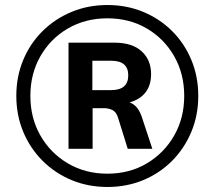

<svg xmlns="http://www.w3.org/2000/svg" viewBox="-20 -735 855 765"><path d="M408 10Q331 10 265 -17.5Q199 -45 149.5 -94.5Q100 -144 72.5 -210Q45 -276 45 -353Q45 -430 72.5 -496Q100 -562 149.5 -611Q199 -660 265 -687.5Q331 -715 408 -715Q485 -715 551 -687.5Q617 -660 666 -611Q715 -562 742.5 -496Q770 -430 770 -353Q770 -276 742.5 -210Q715 -144 666 -94.5Q617 -45 551 -17.5Q485 10 408 10ZM408 -43Q496 -43 565 -84Q634 -125 674 -195Q714 -265 714 -353Q714 -441 674 -511Q634 -581 565 -621.5Q496 -662 408 -662Q320 -662 250.5 -621.5Q181 -581 141 -511Q101 -441 101 -353Q101 -265 141 -195Q181 -125 250.5 -84Q320 -43 408 -43ZM253 -142V-565H436Q507 -565 544.5 -530.5Q582 -496 582 -440Q582 -395 559.5 -366.5Q537 -338 496 -327Q514 -321 527 -304.5Q540 -288 549 -257L587 -142H489L450 -267Q443 -289 428 -296.5Q413 -304 393 -304H349V-142ZM348 -376H423Q491 -376 491 -435Q491 -493 423 -493H348Z"/></svg>

Font: Nunito Sans
Style: Bold
Weight: 700
Designer: Vernon Adams
Foundry: Vernon Adams
Version: Version 3.101; ttfautohint (v1.8.4.7-5d5b);gftools[0.9.27]